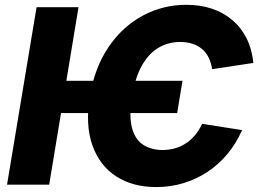

<svg xmlns="http://www.w3.org/2000/svg" viewBox="-20 -757 1062 787"><path d="M728 -425.8 706.1 -293.5H197.3L218.8 -425.8ZM1018.6 -499 849.6 -473.6Q845.2 -501.5 834.5 -522.5Q823.7 -543.5 806.9 -557.1Q790 -570.8 767.8 -577.9Q745.6 -585 718.8 -585Q671.4 -585 631.6 -562.5Q591.8 -540 563.2 -491Q534.7 -441.9 521 -362.3Q508.3 -283.2 520.5 -234.9Q532.7 -186.5 565.4 -164.6Q598.1 -142.6 645.5 -142.1Q671.4 -142.1 695.1 -148.4Q718.8 -154.8 739.7 -168Q760.7 -181.2 778.1 -201.4Q795.4 -221.7 808.6 -249.5L972.2 -223.6Q948.2 -168.9 912.1 -125.7Q876 -82.5 830.1 -52.2Q784.2 -22 731.2 -6.1Q678.2 9.8 620.1 9.8Q524.4 9.8 456.5 -33.9Q388.7 -77.6 358.9 -160.9Q329.1 -244.1 348.1 -362.3Q368.2 -481 425.3 -564.7Q482.4 -648.4 565.2 -692.9Q647.9 -737.3 743.7 -737.3Q800.3 -737.3 847.7 -721.7Q895 -706.1 931.4 -675.5Q967.8 -645 990.2 -600.8Q1012.7 -556.6 1018.6 -499ZM301.8 -727.5 181.6 0H8.8L129.9 -727.5Z"/></svg>

Font: Inter 18pt ExtraBold
Style: Italic
Weight: 800
Italic angle: -9.3988°
Designer: Rasmus Andersson
Foundry: rsms
Version: Version 4.001;git-66647c0bb